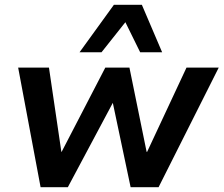

<svg xmlns="http://www.w3.org/2000/svg" viewBox="-20 -784 936 804"><path d="M150 0 56 -501H185L237 -148H238L421 -501H522L594 -148H596L761 -501H896L644 0H527L451 -360H456L264 0ZM313 -565 457 -764H574L659 -565H567L505 -691L405 -565Z"/></svg>

Font: Nunito Sans 7pt
Style: Bold Italic
Weight: 700
Italic angle: -9°
Version: Version 3.101;gftools[0.9.27]